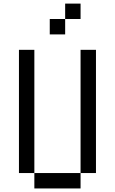

<svg xmlns="http://www.w3.org/2000/svg" viewBox="-20 -1062 648 1082"><path d="M434 0H173.6V-86.8H434ZM347.2 -1041.7H434V-954.9H347.2ZM260.4 -868.1V-954.9H347.2V-868.1ZM86.8 -86.8V-781.2H173.6V-86.8ZM434 -781.2H520.8V-86.8H434Z"/></svg>

Font: 8-bit Operator+
Style: Regular
Weight: 400
Designer: GrandChaos9000
Foundry: Grand Chaos Productions
Version: Version 1.2.0 - April 24, 2014